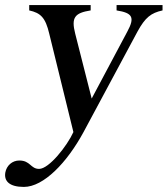

<svg xmlns="http://www.w3.org/2000/svg" viewBox="-67 -520 660 756"><path d="M127 -387 222 0C197 55 126 145 87 145C53 145 53 112 9 112C-19 112 -41 132 -46 159C-52 193 -30 216 27 216C105 216 197 120 262 0L474 -395C505 -452 528 -469 573 -479V-500H392V-479C455 -469 465 -452 434 -395L294 -132L229 -388C213 -451 227 -469 290 -479V-500H48V-479C93 -469 112 -451 127 -387Z"/></svg>

Font: RL Madena Oblique
Style: Regular
Weight: 400
Italic angle: -10°
Designer: I Kadek Wantara Putra
Foundry: Roughlines ID
Version: Version 1.000;Glyphs 3.1.2 (3151)